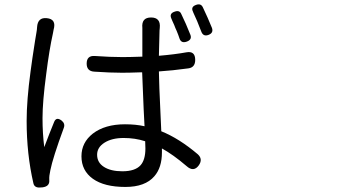

<svg xmlns="http://www.w3.org/2000/svg" viewBox="-20 -809 1540 862"><path d="M144.5 31.2Q132.8 27.3 129.9 13.7Q99.6 -117.2 99.6 -265.6Q99.6 -358.4 117.2 -488.3Q124 -541 137.7 -627.9Q141.6 -653.3 143.6 -663.1Q144.5 -667 145.5 -675.3Q146.5 -683.6 146.5 -687.5Q149.4 -731.4 189.5 -727.5Q234.4 -723.6 220.7 -675.8Q219.7 -669.9 217.8 -660.2Q201.2 -585.9 187.5 -476.6Q170.9 -352.5 170.9 -278.3Q170.9 -210 178.7 -148.4Q202.1 -210.9 222.7 -260.7Q232.4 -286.1 256.8 -267.6Q273.4 -253.9 266.6 -235.4Q216.8 -99.6 206.1 -44.9Q200.2 -18.6 201.2 -2.9Q201.2 -2 201.2 -1Q204.1 28.3 169.9 32.2Q152.3 34.2 144.5 31.2ZM543 30.3Q448.2 30.3 397 -6.3Q345.7 -43 345.7 -107.4Q345.7 -168.9 396.5 -209Q451.2 -251 541 -251Q589.8 -251 628.9 -242.2Q627.9 -265.6 625 -318.4Q620.1 -431.6 618.2 -484.4H616.2Q558.6 -482.4 528.3 -482.4Q474.6 -482.4 403.3 -487.3Q369.1 -489.3 369.1 -523.4Q369.1 -560.5 406.2 -557.6Q474.6 -552.7 530.3 -552.7Q560.5 -552.7 619.1 -554.7V-613.3V-671.9Q619.1 -677.7 619.1 -683.6Q614.3 -730.5 658.2 -730.5Q702.1 -730.5 697.3 -683.6Q696.3 -679.7 696.3 -672.9Q695.3 -646.5 693.4 -558.6Q763.7 -564.5 817.4 -574.2Q856.4 -581.1 856.4 -540Q856.4 -505.9 825.2 -502Q753.9 -492.2 693.4 -488.3Q694.3 -426.8 700.2 -306.6Q703.1 -247.1 704.1 -219.7Q784.2 -187.5 868.2 -116.2Q891.6 -94.7 873 -67.4Q849.6 -34.2 817.4 -63.5Q756.8 -115.2 707 -142.6V-125Q707 -56.6 672.9 -17.6Q631.8 30.3 543 30.3ZM529.3 -40Q586.9 -40 611.3 -67.4Q632.8 -91.8 632.8 -142.6Q632.8 -163.1 631.8 -174.8Q586.9 -189.5 535.2 -189.5Q482.4 -189.5 449.2 -168.5Q416 -147.5 416 -114.3Q416 -79.1 446.8 -59.6Q477.5 -40 529.3 -40ZM786.1 -635.7Q784.2 -640.6 780.3 -652.3Q772.5 -672.9 767.6 -682.6Q763.7 -694.3 753.9 -714.8Q751 -722.7 749 -726.6Q739.3 -749 764.6 -756.8Q786.1 -764.6 793.9 -746.1Q814.5 -704.1 835 -652.3Q842.8 -630.9 818.4 -622.1Q793.9 -613.3 786.1 -635.7ZM883.8 -667Q872.1 -698.2 865.2 -713.9Q859.4 -727.5 847.7 -752.9L846.7 -755.9Q835 -778.3 860.4 -787.1Q881.8 -794.9 890.6 -776.4Q913.1 -729.5 931.6 -683.6Q939.5 -661.1 916 -652.3Q892.6 -643.6 883.8 -667Z"/></svg>

Font: Bpmf GenSen Rounded R
Style: R
Weight: 400
Foundry: But Ko
Version: Version 1.320